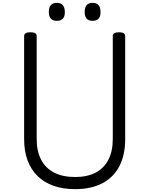

<svg xmlns="http://www.w3.org/2000/svg" viewBox="-20 -1306 1047 1345"><path d="M506 19Q421 19 355 -4.5Q289 -28 243 -73Q197 -118 173 -183Q149 -248 149 -331V-1053Q149 -1067 160 -1073.5Q171 -1080 193 -1080Q215 -1080 226 -1073.5Q237 -1067 237 -1053V-331Q237 -247 268 -187.5Q299 -128 359 -97Q419 -66 506 -66Q592 -66 650.5 -97Q709 -128 739.5 -187.5Q770 -247 770 -331V-1053Q770 -1067 781 -1073.5Q792 -1080 814 -1080Q857 -1080 857 -1053V-331Q857 -220 816 -141.5Q775 -63 696.5 -22Q618 19 506 19ZM378 -1160Q351 -1160 336.5 -1175.5Q322 -1191 322 -1222Q322 -1254 336 -1270Q350 -1286 379 -1286Q406 -1286 420 -1270Q434 -1254 434 -1222Q435 -1191 420.5 -1175.5Q406 -1160 378 -1160ZM629 -1160Q601 -1160 587 -1175.5Q573 -1191 573 -1222Q573 -1254 587 -1270Q601 -1286 629 -1286Q656 -1286 670 -1270Q684 -1254 684 -1222Q685 -1191 670.5 -1175.5Q656 -1160 629 -1160Z"/></svg>

Font: Playwrite AR
Style: Regular
Weight: 400
Designer: Veronika Burian, José Scaglione
Foundry: TypeTogether
Version: Version 1.002